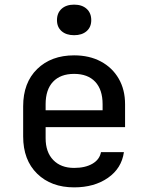

<svg xmlns="http://www.w3.org/2000/svg" viewBox="-20 -799 640 829"><path d="M300 10Q201 10 140.5 -49Q80 -108 80 -210V-340Q80 -442 140.5 -501Q201 -560 300 -560Q366 -560 415.5 -533.5Q465 -507 492.5 -459.5Q520 -412 520 -349V-250H177V-202Q177 -142 210 -108Q243 -74 300 -74Q348 -74 379 -92Q410 -110 416 -142H515Q505 -72 446 -31Q387 10 300 10ZM177 -349V-323H423V-349Q423 -412 391 -446Q359 -480 300 -480Q241 -480 209 -446Q177 -412 177 -349ZM300 -647Q266 -647 246 -664.5Q226 -682 226 -712Q226 -743 246 -761Q266 -779 300 -779Q334 -779 354 -761Q374 -743 374 -712Q374 -682 354 -664.5Q334 -647 300 -647Z"/></svg>

Font: JetBrainsMono NFM Medium
Style: Regular
Weight: 500
Monospace: yes
Designer: Philipp Nurullin, Konstantin Bulenkov
Foundry: JetBrains
Version: Version 2.304; ttfautohint (v1.8.4.7-5d5b);Nerd Fonts 3.3.0